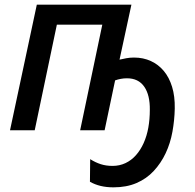

<svg xmlns="http://www.w3.org/2000/svg" viewBox="-20 -559 836 824"><path d="M467 245Q437 245 412 239Q387 233 366 221L367 124Q389 138 412 145.5Q435 153 463 153Q493 153 518.5 141Q544 129 563.5 107Q583 85 596.5 55Q610 25 616.5 -11Q623 -47 623 -87Q624 -151 599 -187Q574 -223 525 -223Q511 -223 498 -220.5Q485 -218 474 -214L429 0H324L419 -453H224L129 0H23L138 -539H544L493 -303Q506 -306 521.5 -309Q537 -312 555 -312Q595 -312 627.5 -297Q660 -282 683 -254.5Q706 -227 718.5 -186.5Q731 -146 730 -93Q729 -43 720 6.5Q711 56 691 98.5Q671 141 640 174.5Q609 208 566 226.5Q523 245 467 245Z"/></svg>

Font: Noto Sans Display Medium
Style: Italic
Weight: 500
Italic angle: -12°
Designer: Monotype Design Team
Foundry: Monotype Imaging Inc.
Version: Version 2.003